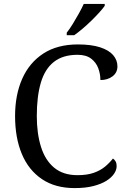

<svg xmlns="http://www.w3.org/2000/svg" viewBox="-20 -951 654 981"><path d="M361 10Q262 10 194 -36Q126 -82 91.5 -164.5Q57 -247 57 -358Q57 -466 93.5 -548.5Q130 -631 201.5 -677.5Q273 -724 378 -724Q446 -724 491 -709.5Q536 -695 558 -669.5Q580 -644 580 -612Q580 -580 555 -561Q530 -542 493 -542Q493 -573 482 -602.5Q471 -632 445.5 -651.5Q420 -671 376 -671Q301 -671 255 -634.5Q209 -598 188.5 -528Q168 -458 168 -358Q168 -269 189.5 -200.5Q211 -132 257 -94Q303 -56 376 -56Q425 -56 459 -68Q493 -80 516.5 -99.5Q540 -119 557 -141Q565 -136 570.5 -126.5Q576 -117 576 -102Q576 -83 563 -63.5Q550 -44 524 -27.5Q498 -11 457.5 -0.5Q417 10 361 10ZM321 -784Q336 -803 352 -829Q368 -855 383 -882Q398 -909 408 -931H515V-921Q506 -908 488 -888Q470 -868 447.5 -846Q425 -824 402 -804.5Q379 -785 359 -771H321Z"/></svg>

Font: Noto Serif Armenian
Style: Regular
Weight: 400
Designer: Monotype Design Team
Foundry: Monotype Imaging Inc.
Version: Version 2.007